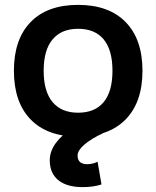

<svg xmlns="http://www.w3.org/2000/svg" viewBox="-20 -550 641 787"><path d="M319 217Q254 217 219 188.5Q184 160 184 107Q184 70 209 36Q234 2 283 -30L404 -5Q353 19 325.5 43Q298 67 298 87Q298 123 337 123Q360 123 380 113L396 206Q363 217 319 217ZM300 10Q174 10 105.5 -60.5Q37 -131 37 -260Q37 -389 105.5 -459.5Q174 -530 300 -530Q426 -530 495 -459.5Q564 -389 564 -260Q564 -131 495 -60.5Q426 10 300 10ZM300 -88Q369 -88 405 -131.5Q441 -175 441 -260Q441 -345 405 -388.5Q369 -432 300 -432Q232 -432 195.5 -388.5Q159 -345 159 -260Q159 -175 195.5 -131.5Q232 -88 300 -88Z"/></svg>

Font: M PLUS 1 SemiBold
Style: Regular
Weight: 600
Designer: Coji Morishita
Foundry: UNDERFOREST DESIGN
Version: Version 1.001